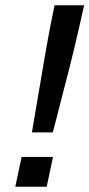

<svg xmlns="http://www.w3.org/2000/svg" viewBox="-20 -708 339 728"><path d="M101 -206Q111 -265 120 -318Q129 -371 137 -417.5Q145 -464 151 -500Q157 -536 162 -561Q167 -586 168 -595L187 -688H299L278 -595Q273 -573 264 -535Q255 -497 243.5 -451.5Q232 -406 220 -360.5Q208 -315 198 -274.5Q188 -234 180 -206ZM38 0 62 -113H181L157 0Z"/></svg>

Font: Saira Expanded Medium
Style: Italic
Weight: 500
Width: 7
Italic angle: -12°
Designer: Hector Gatti with collaboration of the Omnibus-Type team
Foundry: Omnibus-Type
Version: Version 1.101